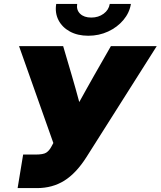

<svg xmlns="http://www.w3.org/2000/svg" viewBox="-20 -964 823 984"><path d="M70.3 0 98.6 -171.9H162.6Q201.7 -171.9 216.8 -181.6Q231.9 -191.4 242.2 -210.4L253.4 -231L77.6 -727.5H303.7L347.7 -578.1Q357.9 -543.9 367.4 -509.5Q377 -475.1 386.2 -440.9Q405.3 -475.1 424.3 -509.5Q443.4 -543.9 462.9 -578.1L548.3 -727.5H783.2L423.3 -159.2Q370.6 -76.2 309.6 -38.1Q248.5 0 169.4 0ZM432.6 -780.8Q377.9 -780.8 338.1 -802.5Q298.3 -824.2 279.5 -861.3Q260.7 -898.4 268.1 -943.8H375.5Q370.6 -913.1 390.6 -893.6Q410.6 -874 447.8 -874Q484.4 -874 511 -893.6Q537.6 -913.1 542.5 -943.8H650.9Q643.6 -898.4 612.3 -861.3Q581.1 -824.2 534.2 -802.5Q487.3 -780.8 432.6 -780.8Z"/></svg>

Font: Inter Display Black
Style: Italic
Weight: 900
Italic angle: -9.39999°
Designer: Rasmus Andersson
Foundry: rsms
Version: Version 4.000;git-a52131595